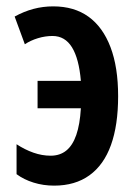

<svg xmlns="http://www.w3.org/2000/svg" viewBox="-20 -573 428 603"><path d="M150 10Q116 10 85.5 0.5Q55 -9 32 -26V-120Q58 -103 85 -93.5Q112 -84 139 -84Q168 -84 188 -100Q208 -116 219.5 -149Q231 -182 234 -233H98V-319H234Q228 -389 206 -424.5Q184 -460 145 -460Q122 -460 99 -453Q76 -446 58 -434L26 -521Q55 -537 85 -545Q115 -553 147 -553Q213 -553 258 -520.5Q303 -488 327 -425Q351 -362 351 -271Q351 -180 328.5 -117.5Q306 -55 261 -22.5Q216 10 150 10Z"/></svg>

Font: Noto Sans Display ExtraCondensed SemiBold
Style: Regular
Weight: 600
Width: 2
Designer: Monotype Design Team
Foundry: Monotype Imaging Inc.
Version: Version 2.003